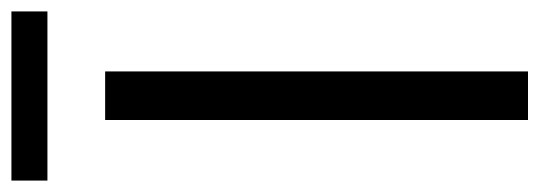

<svg xmlns="http://www.w3.org/2000/svg" viewBox="-346 -620 944 336"><g transform="rotate(-90 126.0 -452.0)"><path d="M84 -740H169V0H84ZM-22 -904H274V-841H-22Z"/></g></svg>

Font: Encode Sans Narrow
Style: Regular
Weight: 400
Designer: Pablo Impallari, Andres Torresi
Foundry: Pablo Impallari, Andres Torresi
Version: Version 1.000; ttfautohint (v1.00) -l 8 -r 50 -G 200 -x 14 -